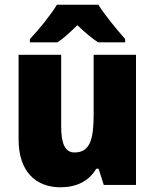

<svg xmlns="http://www.w3.org/2000/svg" viewBox="-20 -786 658 816"><path d="M398 -766H222C197 -724 141 -655 107 -620V-606H224C253 -625 277 -648 309 -679C341 -648 368 -625 397 -606H512V-620C476 -661 426 -721 398 -766ZM558 -553H378V-300C378 -197 364 -138 297 -138C256 -138 240 -176 240 -249V-553H59V-193C59 -56 133 10 237 10C302 10 357 -14 389 -69H399L421 0H558Z"/></svg>

Font: Noto Sans Kannada SemiCondensed Black
Style: Regular
Weight: 900
Width: 4
Designer: Jelle Bosma - Monotype Design Team
Foundry: Monotype Imaging Inc.
Version: Version 2.005